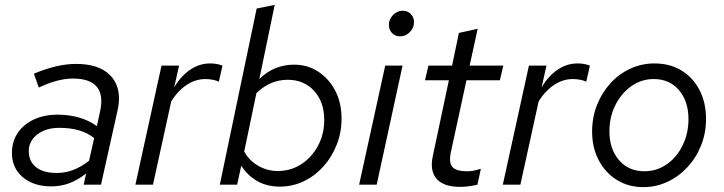

<svg xmlns="http://www.w3.org/2000/svg" viewBox="-20 -757 2966 787"><path d="M191 7Q118 7 73.5 -30.5Q29 -68 29 -130Q29 -177 52.5 -212Q76 -247 118.5 -267Q161 -287 216 -287Q263 -287 304.5 -275Q346 -263 377 -240L390 -299Q405 -367 377 -401Q349 -435 279 -435Q249 -435 215.5 -426.5Q182 -418 139 -398L119 -455Q167 -475 209.5 -485Q252 -495 292 -495Q358 -495 400 -472Q442 -449 458.5 -406.5Q475 -364 462 -305L394 0H323L333 -46Q299 -19 264 -6Q229 7 191 7ZM212 -48Q248 -48 280.5 -60.5Q313 -73 345 -98L366 -191Q338 -213 303 -223Q268 -233 223 -233Q168 -233 133 -206Q98 -179 98 -138Q98 -95 128 -71.5Q158 -48 212 -48Z M535 0 642 -488H714L694 -399Q722 -446 760 -471.5Q798 -497 841 -497Q870 -497 892 -488L877 -422Q868 -427 852.5 -430Q837 -433 822 -433Q782 -433 746 -409.5Q710 -386 682 -342L607 0Z M1127 8Q1075 8 1035 -14.5Q995 -37 969 -78L952 0H881L1032 -722L1106 -737L1043 -433Q1072 -462 1108 -477Q1144 -492 1185 -492Q1241 -492 1285 -463Q1329 -434 1354.5 -384.5Q1380 -335 1380 -271Q1380 -214 1360 -163.5Q1340 -113 1305.5 -74.5Q1271 -36 1225 -14Q1179 8 1127 8ZM1118 -56Q1172 -56 1215 -84Q1258 -112 1283.5 -159.5Q1309 -207 1309 -265Q1309 -339 1267.5 -384.5Q1226 -430 1159 -430Q1123 -430 1090.5 -416Q1058 -402 1031 -375L981 -136Q1000 -100 1037.5 -78Q1075 -56 1118 -56Z M1620 -608Q1600 -608 1587 -621.5Q1574 -635 1574 -655Q1574 -670 1582 -683.5Q1590 -697 1603 -705Q1616 -713 1631 -713Q1651 -713 1664 -699.5Q1677 -686 1677 -666Q1677 -643 1660 -625.5Q1643 -608 1620 -608ZM1452 0 1559 -488H1630L1524 0Z M1866 9Q1799 9 1770 -23.5Q1741 -56 1754 -117L1820 -428H1722L1736 -488H1833L1861 -622L1938 -639L1905 -488H2043L2029 -428H1892L1828 -133Q1819 -91 1834 -73Q1849 -55 1895 -55Q1907 -55 1918.5 -57Q1930 -59 1951 -65L1937 0Q1920 4 1902 6.5Q1884 9 1866 9Z M2041 0 2148 -488H2220L2200 -399Q2228 -446 2266 -471.5Q2304 -497 2347 -497Q2376 -497 2398 -488L2383 -422Q2374 -427 2358.5 -430Q2343 -433 2328 -433Q2288 -433 2252 -409.5Q2216 -386 2188 -342L2113 0Z M2617 10Q2556 10 2508.5 -19.5Q2461 -49 2434 -100.5Q2407 -152 2407 -218Q2407 -276 2427 -326.5Q2447 -377 2482 -415.5Q2517 -454 2563.5 -475.5Q2610 -497 2663 -497Q2726 -497 2773.5 -468Q2821 -439 2847.5 -387.5Q2874 -336 2874 -269Q2874 -212 2854 -161.5Q2834 -111 2798.5 -72.5Q2763 -34 2716.5 -12Q2670 10 2617 10ZM2621 -55Q2672 -55 2713 -83.5Q2754 -112 2778 -161Q2802 -210 2802 -269Q2802 -342 2763 -387.5Q2724 -433 2660 -433Q2609 -433 2568 -404Q2527 -375 2502.5 -326.5Q2478 -278 2478 -219Q2478 -146 2517.5 -100.5Q2557 -55 2621 -55Z"/></svg>

Font: Red Hat Text VF
Style: Italic
Weight: 300
Italic angle: -12°
Designer: Pentagram, MCKL
Foundry: Pentagram, MCKL
Version: Version 1.023